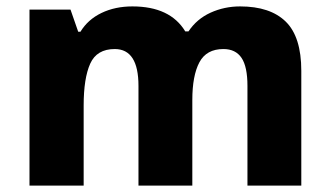

<svg xmlns="http://www.w3.org/2000/svg" viewBox="-20 -579 1030 599"><path d="M729 -559Q823 -559 871.5 -511.5Q920 -464 920 -358V0H752V-311Q752 -371 733.5 -398.5Q715 -426 677 -426Q624 -426 602 -384.5Q580 -343 580 -267V0H412V-311Q412 -426 338 -426Q282 -426 261.5 -380.5Q241 -335 241 -250V0H72V-549H200L224 -480H231Q254 -518 296.5 -538.5Q339 -559 393 -559Q511 -559 558 -481H568Q594 -520 637 -539.5Q680 -559 729 -559Z"/></svg>

Font: Noto Sans Kannada ExtraBold
Style: Regular
Weight: 800
Designer: Jelle Bosma - Monotype Design Team
Foundry: Monotype Imaging Inc.
Version: Version 2.005; ttfautohint (v1.8.4.7-5d5b)